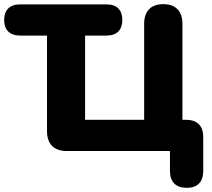

<svg xmlns="http://www.w3.org/2000/svg" viewBox="-24 -726 1019 923"><path d="M874 177C925 177 953 149 953 96V-68C953 -121 924 -150 871 -150H853V-612C853 -673 820 -706 761 -706C702 -706 669 -673 669 -612V-150H385V-555H488C538 -555 564 -582 564 -630C564 -678 538 -705 488 -705H73C23 -705 -4 -678 -4 -630C-4 -582 23 -555 73 -555H202V-95C202 -34 235 0 297 0H793V96C793 149 822 177 874 177Z"/></svg>

Font: Nunito Black
Style: Regular
Weight: 900
Designer: Vernon Adams
Foundry: Vernon Adams
Version: Version 3.602